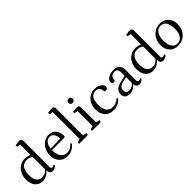

<svg xmlns="http://www.w3.org/2000/svg" viewBox="244 -1947 3171 3171"><g transform="rotate(-45 1829.5 -361.0)"><path d="M212 12Q159 12 119 -14.5Q79 -41 57 -89Q35 -137 35 -201Q35 -277 64.5 -335.5Q94 -394 145.5 -428Q197 -462 263 -462Q294 -462 324.5 -455.5Q355 -449 385 -435L378 -420V-693L390 -678L327 -688Q313 -689 313 -723Q351 -729 371 -731.5Q391 -734 403 -734Q432 -734 445 -720.5Q458 -707 458 -676V-72Q458 -55 465.5 -46Q473 -37 486 -37Q497 -37 510.5 -42.5Q524 -48 533 -55L540 -28Q523 -10 498 1Q473 12 450 12Q418 12 400.5 -9.5Q383 -31 383 -70H379Q353 -35 310.5 -11.5Q268 12 212 12ZM253 -39Q282 -39 306 -48Q330 -57 350.5 -74Q371 -91 389 -114L379 -94V-404L389 -380Q364 -401 337 -412.5Q310 -424 270 -424Q200 -424 161 -371.5Q122 -319 122 -221Q122 -132 155.5 -85.5Q189 -39 253 -39Z M799 12Q738 12 692.5 -15.5Q647 -43 622 -92Q597 -141 597 -205Q597 -278 627.5 -336Q658 -394 709 -428Q760 -462 820 -462Q872 -462 910.5 -438.5Q949 -415 971 -373Q993 -331 993 -276Q993 -257 986 -250.5Q979 -244 970 -244H655V-275L927 -282L916 -271Q918 -319 904.5 -354Q891 -389 866.5 -408.5Q842 -428 809 -428Q754 -428 719 -377Q684 -326 684 -233Q684 -173 701.5 -128.5Q719 -84 753 -59Q787 -34 835 -34Q875 -34 912 -54.5Q949 -75 978 -112L991 -87Q970 -57 939 -34.5Q908 -12 872.5 0Q837 12 799 12Z M1072 0Q1072 -17 1076 -25Q1080 -33 1088 -36L1148 -55L1137 -41V-692L1149 -677L1087 -688Q1072 -691 1072 -723Q1105 -728 1128 -731Q1151 -734 1172 -734Q1218 -734 1218 -676V-43L1206 -56L1287 -37Q1287 -22 1283.5 -14.5Q1280 -7 1269 0Z M1375 0Q1375 -32 1391 -36L1451 -55L1440 -41V-413L1452 -398L1390 -409Q1375 -411 1375 -444Q1409 -449 1431.5 -451.5Q1454 -454 1476 -454Q1522 -454 1522 -397V-43L1510 -56L1590 -37Q1590 -22 1586.5 -14.5Q1583 -7 1572 0ZM1477 -553Q1453 -553 1440 -566.5Q1427 -580 1427 -602Q1427 -624 1442.5 -638Q1458 -652 1477 -652Q1501 -652 1514.5 -638.5Q1528 -625 1528 -602Q1528 -581 1512.5 -567Q1497 -553 1477 -553Z M1870 12Q1808 12 1761.5 -15Q1715 -42 1690 -91Q1665 -140 1665 -207Q1665 -282 1694.5 -339.5Q1724 -397 1776 -429.5Q1828 -462 1894 -462Q1939 -462 1976 -447.5Q2013 -433 2034.5 -408Q2056 -383 2056 -353Q2056 -333 2044.5 -321.5Q2033 -310 2013 -310Q2004 -310 1996 -312.5Q1988 -315 1980 -319Q1980 -372 1955.5 -400Q1931 -428 1884 -428Q1820 -428 1786 -377.5Q1752 -327 1752 -233Q1752 -135 1789.5 -84.5Q1827 -34 1901 -34Q1941 -34 1978.5 -50.5Q2016 -67 2047 -98L2060 -74Q2039 -48 2008.5 -28.5Q1978 -9 1942.5 1.5Q1907 12 1870 12Z M2245 12Q2198 12 2167 -15.5Q2136 -43 2136 -89Q2136 -146 2172.5 -182Q2209 -218 2282 -235L2413 -265L2400 -254V-329Q2400 -382 2382 -406.5Q2364 -431 2326 -431Q2280 -431 2255 -403.5Q2230 -376 2230 -324Q2225 -319 2216 -316Q2207 -313 2198 -313Q2181 -313 2171 -323Q2161 -333 2161 -350Q2161 -383 2184 -408Q2207 -433 2247.5 -447.5Q2288 -462 2338 -462Q2412 -462 2446.5 -425Q2481 -388 2481 -307V-72Q2481 -55 2488 -46Q2495 -37 2508 -37Q2519 -37 2532.5 -43Q2546 -49 2555 -56L2562 -29Q2546 -10 2521 1Q2496 12 2473 12Q2441 12 2423 -8.5Q2405 -29 2405 -67H2401Q2373 -29 2332 -8.5Q2291 12 2245 12ZM2283 -35Q2319 -35 2352 -53Q2385 -71 2407 -103L2401 -86V-236L2414 -234L2300 -207Q2257 -197 2234.5 -172.5Q2212 -148 2212 -111Q2212 -76 2231 -55.5Q2250 -35 2283 -35Z M2792 12Q2739 12 2699 -14.5Q2659 -41 2637 -89Q2615 -137 2615 -201Q2615 -277 2644.5 -335.5Q2674 -394 2725.5 -428Q2777 -462 2843 -462Q2874 -462 2904.5 -455.5Q2935 -449 2965 -435L2958 -420V-693L2970 -678L2907 -688Q2893 -689 2893 -723Q2931 -729 2951 -731.5Q2971 -734 2983 -734Q3012 -734 3025 -720.5Q3038 -707 3038 -676V-72Q3038 -55 3045.5 -46Q3053 -37 3066 -37Q3077 -37 3090.5 -42.5Q3104 -48 3113 -55L3120 -28Q3103 -10 3078 1Q3053 12 3030 12Q2998 12 2980.5 -9.5Q2963 -31 2963 -70H2959Q2933 -35 2890.5 -11.5Q2848 12 2792 12ZM2833 -39Q2862 -39 2886 -48Q2910 -57 2930.5 -74Q2951 -91 2969 -114L2959 -94V-404L2969 -380Q2944 -401 2917 -412.5Q2890 -424 2850 -424Q2780 -424 2741 -371.5Q2702 -319 2702 -221Q2702 -132 2735.5 -85.5Q2769 -39 2833 -39Z M3378 12Q3285 12 3231 -46Q3177 -104 3177 -201Q3177 -276 3208.5 -335Q3240 -394 3295 -428Q3350 -462 3421 -462Q3483 -462 3528 -435.5Q3573 -409 3598 -361Q3623 -313 3623 -248Q3623 -172 3592 -113.5Q3561 -55 3505.5 -21.5Q3450 12 3378 12ZM3397 -22Q3464 -22 3500.5 -76Q3537 -130 3537 -227Q3537 -324 3503 -376Q3469 -428 3404 -428Q3337 -428 3300 -374.5Q3263 -321 3263 -222Q3263 -125 3297.5 -73.5Q3332 -22 3397 -22Z"/></g></svg>

Font: Petrona
Style: Regular
Weight: 400
Designer: Ringo R. Seeber
Foundry: Ringo R. Seeber
Version: Version 2.001; ttfautohint (v1.8.3)